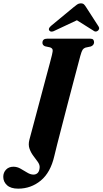

<svg xmlns="http://www.w3.org/2000/svg" viewBox="-104 -931 613 1147"><path d="M375.5 -596Q372.5 -584.5 361.2 -542Q350 -499.5 333.8 -438.5Q317.5 -377.5 300 -309.8Q282.5 -242 266 -178.5Q249.5 -115 237.2 -67Q225 -19 220.5 1Q198 99.5 139.5 147.8Q81 196 4.5 196Q-39.5 196 -62 175.5Q-84.5 155 -84.5 125.5Q-84.5 100 -68 82.5Q-51.5 65 -23.5 65Q-1.5 65 19 76.8Q39.5 88.5 58.8 100.2Q78 112 96 112Q112 112 122 101.2Q132 90.5 133 67Q133 51.5 121 35Q109 18.5 94.8 -0.5Q80.5 -19.5 72.2 -43Q64 -66.5 71.5 -96Q76.5 -114 87.2 -154.5Q98 -195 112.2 -248.2Q126.5 -301.5 141.5 -358Q156.5 -414.5 170.2 -465.8Q184 -517 193.8 -553.8Q203.5 -590.5 206.5 -603Q212.5 -626.5 210 -635Q207.5 -643.5 195 -648L165 -654.5Q149.5 -661 149.5 -675Q149.5 -700 178 -700H434.5Q448 -700 453 -694Q458 -688 458 -678.5Q457.5 -661 439 -653.5L406.5 -646.5Q395.5 -642.5 389.5 -633.8Q383.5 -625 375.5 -596ZM225.5 -749Q202 -736 192 -747Q181 -759.5 201 -776.5L334 -886.5Q347 -897.5 356.8 -904.2Q366.5 -911 378.5 -911Q391.5 -911 398 -904.5Q404.5 -898 411.5 -886.5L485 -772.5Q490 -764.5 487.5 -757.5Q485 -750.5 480 -747Q466.5 -737 452.5 -749L355.5 -810Z"/></svg>

Font: Fraunces 144pt S050
Style: Bold Italic
Weight: 700
Italic angle: -16°
Version: Version 1.000; ttfautohint (v1.8.3)